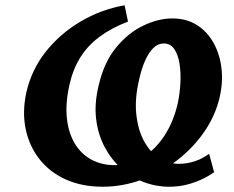

<svg xmlns="http://www.w3.org/2000/svg" viewBox="-20 -695 888 729"><path d="M370 14Q291 14 230 -13.5Q169 -41 130 -90.5Q91 -140 77.5 -205Q64 -270 80 -344Q100 -431 154 -499Q208 -567 285.5 -613Q363 -659 453 -675L466 -613Q403 -589 357.5 -555Q312 -521 284 -475.5Q256 -430 243 -370Q228 -301 234 -245.5Q240 -190 264 -150Q288 -110 327 -89Q366 -68 415 -68Q473 -68 521.5 -97.5Q570 -127 604.5 -180Q639 -233 655 -303Q663 -341 665 -380.5Q667 -420 661.5 -454Q656 -488 641.5 -509Q627 -530 602 -530Q580 -530 562.5 -513Q545 -496 531.5 -466Q518 -436 509 -396Q491 -321 497.5 -261Q504 -201 527 -159Q550 -117 584.5 -95Q619 -73 659 -73Q680 -73 700.5 -77.5Q721 -82 739.5 -90.5Q758 -99 774 -111L793 -41Q770 -25 742.5 -12.5Q715 0 685 7Q655 14 622 14Q572 14 525 -4Q478 -22 440 -56Q402 -90 377 -137.5Q352 -185 345 -243Q338 -301 354 -368Q374 -457 420 -513.5Q466 -570 523.5 -597.5Q581 -625 634 -625Q689 -625 728.5 -599.5Q768 -574 791.5 -531Q815 -488 821 -435Q827 -382 814 -326Q798 -256 755.5 -194.5Q713 -133 652 -86Q591 -39 518 -12.5Q445 14 370 14Z"/></svg>

Font: Ysabeau Office ExtraBold
Style: Italic
Weight: 800
Italic angle: -12°
Designer: Christian Thalmann (Catharsis Fonts)
Version: Version 2.001;gftools[0.9.30]; featfreeze: tnum,lnum,ss02